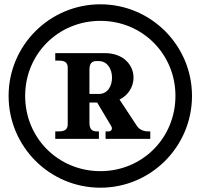

<svg xmlns="http://www.w3.org/2000/svg" viewBox="-20 -735 933 893"><path d="M447 138C682 138 873 -53 873 -289C873 -524 682 -715 447 -715C211 -715 20 -524 20 -289C20 -53 211 138 447 138ZM97 -289C97 -484 251 -638 447 -638C642 -638 796 -484 796 -289C796 -93 642 61 447 61C251 61 97 -93 97 -289ZM237 -89H440V-124H429C406 -124 396 -137 396 -164V-258H432L497 -149C505 -136 498 -124 486 -124H471V-89H679V-124H667C646 -124 627 -134 617 -149L536 -272C579 -293 601 -334 601 -374C601 -431 556 -488 467 -488H237V-453H255C283 -453 295 -443 295 -420V-157C295 -135 283 -124 255 -124H237ZM396 -298V-411C396 -438 406 -451 428 -451H439C480 -451 501 -413 501 -374C501 -335 481 -298 440 -298Z"/></svg>

Font: LT Superior Serif ExtraBold
Style: Regular
Weight: 800
Designer: Daniel Lyons
Foundry: LyonsType
Version: Version 2.120;FEAKit 1.0